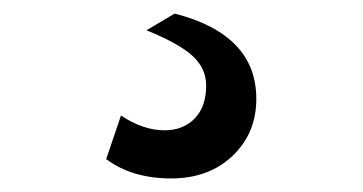

<svg xmlns="http://www.w3.org/2000/svg" viewBox="-20 -51 540 286"><path d="M198.2 -5.9 240.2 -30.8Q361.8 0.5 361.8 96.2Q361.8 147.5 326.4 181.2Q291 214.8 234.9 214.8Q176.8 214.8 138.2 186L160.2 121.1Q193.4 143.1 225.1 143.1Q252.9 143.1 270 125.5Q287.1 107.9 287.1 76.2Q287.1 51.3 267.3 32.7Q247.6 14.2 198.2 -5.9Z"/></svg>

Font: Work Sans Medium
Style: Regular
Weight: 500
Designer: Wei Huang
Foundry: Wei Huang
Version: Version 2.012